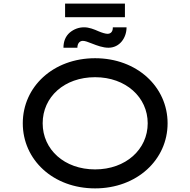

<svg xmlns="http://www.w3.org/2000/svg" viewBox="-20 -1032 1052 1062"><path d="M671 -937V-1012H340V-937ZM580 -768C642 -768 680 -823 680 -881H604C604 -880 604 -879 604 -878C604 -859 594 -845 575 -845C563 -845 544 -851 525 -859C500 -870 473 -881 445 -881C416 -881 389 -871 366 -852C343 -832 331 -804 331 -768H408C408 -792 421 -806 438 -806C451 -806 466 -800 489 -791C517 -780 549 -768 580 -768ZM506 10C737 10 907 -148 907 -350C907 -552 737 -710 506 -710C274 -710 106 -552 106 -350C106 -148 274 10 506 10ZM506 -95C336 -95 216 -205 216 -350C216 -496 336 -605 506 -605C676 -605 797 -494 797 -350C797 -206 676 -95 506 -95Z"/></svg>

Font: Lexend Peta
Style: Regular
Weight: 400
Designer: Bonnie Shaver-Troup, Thomas Jockin
Foundry: Lexend
Version: Version 1.007